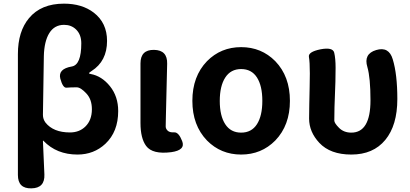

<svg xmlns="http://www.w3.org/2000/svg" viewBox="-20 -832 2247 1051"><path d="M152 199Q78 201 78 126V-536Q78 -660 139 -733Q205 -812 330 -812Q429 -812 493 -763Q566 -707 566 -608Q566 -497 481 -443Q467 -434 467 -431.5Q467 -429 476 -427Q537 -416 582 -360Q627 -304 627 -224Q627 -111 557 -45Q494 14 404 14Q290 14 218 -61Q215 -65 215 -60L223 123Q226 198 152 199ZM363 -107Q414 -107 447 -139Q483 -174 483 -234Q483 -287 454 -319Q422 -354 400 -354Q365 -354 344 -352Q324 -350 310 -402Q297 -455 373 -468Q425 -477 425 -595Q425 -643 396 -671Q370 -696 331 -696Q278 -696 250 -651Q222 -606 220 -525L215 -203Q215 -180 229 -161Q272 -107 363 -107Z M780 -33Q749 -75 749 -159V-485Q749 -560 823 -559Q897 -558 895 -483L888 -190Q887 -153 887 -140Q887 -127 898 -116.5Q909 -106 933.5 -107.5Q958 -109 977 -60Q997 -10 917 1Q815 14 780 -33Z M1113 -63Q1033 -146 1033 -280Q1033 -414 1113 -497Q1189 -574 1300 -574Q1411 -574 1487 -497Q1567 -414 1567 -280Q1567 -146 1487 -63Q1411 14 1300 14Q1189 14 1113 -63ZM1213 -152Q1243 -106 1300 -106Q1357 -106 1386.5 -152Q1416 -198 1416 -280Q1416 -362 1386.5 -408Q1357 -454 1300 -454Q1243 -454 1213 -407.5Q1183 -361 1183 -279.5Q1183 -198 1213 -152Z M1903 14Q1788 14 1728 -50Q1672 -110 1672 -183Q1672 -221 1673 -259L1675 -356Q1676 -393 1676 -430Q1676 -493 1671 -520.5Q1666 -548 1734 -562Q1802 -575 1809.5 -543.5Q1817 -512 1817 -461Q1817 -423 1816 -385L1811 -246Q1810 -209 1810 -172Q1810 -158 1836 -132Q1862 -106 1903 -106Q2008 -106 2008 -283Q2008 -406 1991 -465Q1969 -537 2039 -558Q2109 -579 2130 -507Q2155 -425 2155 -290Q2155 -146 2089 -66Q2023 14 1903 14Z"/></svg>

Font: Resource Han Rounded KR
Style: Bold
Weight: 700
Designer: Cyano Hao (round all glyphs); Ryoko NISHIZUKA 西塚涼子 (kana, bopomofo & ideographs); Paul D. Hunt (Latin, Greek & Cyrillic)
Foundry: Cyano Hao
Version: 0.990